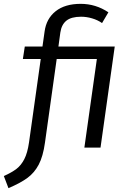

<svg xmlns="http://www.w3.org/2000/svg" viewBox="-80 -768 674 999"><path d="M443 0H359L424 -461H215L154 -26Q144 46 121.5 88.5Q99 131 63 157.5Q27 184 -36 211L-60 148Q-18 129 6 110.5Q30 92 46.5 60Q63 28 71 -27L132 -461H39L49 -526H141L152 -604Q161 -671 209.5 -709.5Q258 -748 340 -748Q418 -748 484 -704L451 -648Q428 -664 399 -672.5Q370 -681 342 -681Q291 -681 265.5 -660.5Q240 -640 234 -599L224 -526H517Z"/></svg>

Font: FiraGO Book
Style: Italic
Weight: 350
Italic angle: -8°
Designer: bBox Type GmbH
Foundry: bBox Type GmbH
Version: Version 1.001